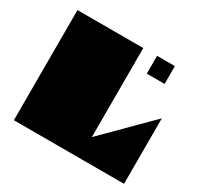

<svg xmlns="http://www.w3.org/2000/svg" viewBox="-155 -916 1137 1102"><g transform="rotate(30 414.0 -365.5)"><path d="M60 0V-730H496V-140L790 -434V0H60ZM705 -613H587V-731H705V-613Z"/></g></svg>

Font: El Pececito
Style: Regular
Weight: 400
Designer: deFharo
Foundry: deFharo
Version: El Pececito Version 1.000